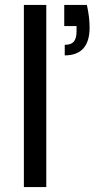

<svg xmlns="http://www.w3.org/2000/svg" viewBox="-20 -760 409 780"><path d="M77 -740C77 -740 77 0 77 0C77 0 168 0 168 0C168 0 168 -740 168 -740C168 -740 77 -740 77 -740ZM333 -740C333 -740 241 -740 241 -740C241 -740 241 -654 241 -654C241 -654 291 -654 291 -654C291 -654 291 -631 291 -631C291 -631 291 -631 291 -631C291 -613 287 -600 280 -591C272 -582 260 -578 243 -578C243 -578 243 -535 243 -535C243 -535 243 -535 243 -535C310 -535 344 -573 344 -648C344 -648 344 -648 344 -648C344 -677 340 -708 333 -740Z"/></svg>

Font: Girnar Poppins
Style: Regular
Weight: 500
Designer: Ninad Kale (Devanagari), Jonny Pinhorn (Latin)
Foundry: Indian Type Foundry
Version: ""